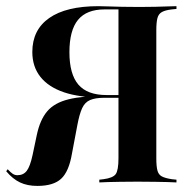

<svg xmlns="http://www.w3.org/2000/svg" viewBox="-37 -591 621 622"><path d="M346.8 -201.6V-560.5H301.6Q243.5 -560.5 215.7 -526.6Q187.9 -492.7 187.9 -421.8Q187.9 -350.8 216.9 -316.9Q246 -283.1 308.1 -283.1H402.4V-275H294.4Q221 -275 170.6 -291.9Q120.2 -308.9 94 -341.9Q67.7 -375 67.7 -422.6Q67.7 -494.4 122.6 -532.7Q177.4 -571 281.5 -571Q296 -571 314.9 -570.2Q333.9 -569.4 357.3 -569Q380.6 -568.5 408.1 -568.5H418.5Q443.5 -568.5 465.7 -569Q487.9 -569.4 505.6 -570.2Q523.4 -571 534.7 -571V-562.1L519.4 -560.5Q498.4 -558.1 487.5 -552Q476.6 -546 473 -532.3Q469.4 -518.5 469.4 -492.7V-201.6ZM83.9 11.3Q51.6 11.3 27.8 0Q4 -11.3 -16.9 -36.3L-12.1 -42.7Q-2.4 -32.3 4.4 -27.8Q11.3 -23.4 19.4 -23.4Q38.7 -23.4 49.6 -37.5Q60.5 -51.6 68.5 -88.7L82.3 -154Q92.7 -203.2 116.1 -230.6Q139.5 -258.1 185.5 -269.4Q231.5 -280.6 308.1 -280.6H395.2V-274.2H300Q271.8 -274.2 254.8 -266.9Q237.9 -259.7 229 -240.3Q220.2 -221 213.7 -186.3L196 -92.7Q186.3 -35.5 161.3 -12.1Q136.3 11.3 83.9 11.3ZM397.6 -2.4Q373.4 -2.4 352 -2Q330.6 -1.6 313.7 -1.2Q296.8 -0.8 284.7 0V-8.9L298.4 -10.5Q329 -14.5 337.9 -27Q346.8 -39.5 346.8 -78.2V-201.6H469.4V-78.2Q469.4 -52.4 473 -38.7Q476.6 -25 487.5 -19.4Q498.4 -13.7 519.4 -10.5L534.7 -8.9V0Q523.4 -0.8 505.6 -1.2Q487.9 -1.6 465.7 -2Q443.5 -2.4 418.5 -2.4H408.1Z"/></svg>

Font: Playfair 144pt SemiCondensed
Style: Bold
Weight: 700
Width: 4
Designer: Claus Eggers Sørensen
Foundry: Claus Eggers Sørensen
Version: Version 2.203